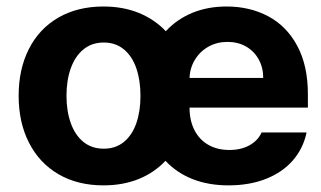

<svg xmlns="http://www.w3.org/2000/svg" viewBox="-20 -557 984 588"><path d="M37.1 -263.7Q37.1 -345.2 68.6 -407.2Q100.1 -469.2 158.9 -503.2Q217.8 -537.1 296.9 -537.1Q356.4 -537.1 404.8 -517.6Q453.1 -498 487.8 -461.4Q521.5 -498 568.8 -517.6Q616.2 -537.1 673.8 -537.1Q745.1 -537.1 801.5 -507.1Q857.9 -477.1 890.4 -416.5Q922.9 -356 922.9 -268.6V-227.5H560.5Q560.5 -188 575.4 -158.7Q590.3 -129.4 617.9 -113.5Q645.5 -97.7 682.6 -97.7Q718.3 -97.7 744.1 -112.1Q770 -126.5 781.2 -151.4H918.9Q908.7 -102.5 877 -65.9Q845.2 -29.3 794.7 -9.3Q744.1 10.7 679.7 10.7Q618.7 10.7 569.8 -8.5Q521 -27.8 486.8 -64.5Q452.1 -27.8 404.1 -8.5Q356 10.7 296.9 10.7Q217.8 10.7 159.2 -23.4Q100.6 -57.6 68.8 -119.9Q37.1 -182.1 37.1 -263.7ZM410.2 -263.7Q410.2 -311 397.5 -347.9Q384.8 -384.8 359.4 -405.8Q334 -426.8 297.9 -426.8Q261.2 -426.8 235.6 -405.8Q210 -384.8 196.8 -347.9Q183.6 -311 183.6 -263.7Q183.6 -216.8 196.8 -179.9Q210 -143.1 235.6 -122.3Q261.2 -101.6 297.9 -101.6Q334 -101.6 359.4 -122.3Q384.8 -143.1 397.5 -179.7Q410.2 -216.3 410.2 -263.7ZM786.1 -318.4Q786.1 -350.1 772.2 -375.2Q758.3 -400.4 733.4 -414.6Q708.5 -428.7 676.8 -428.7Q644.5 -428.7 618.4 -414.1Q592.3 -399.4 576.9 -374Q561.5 -348.6 560.5 -318.4Z"/></svg>

Font: WEMIX Pretendard
Style: Bold
Weight: 700
Designer: Base glyphs from Inter by Rasmus Andersson; Hangeul glyphs from Noto Sans CJK(Source Han Sans) by Jang Soo-young and Kan
Foundry: Kil Hyung-jin
Version: Version 1.000